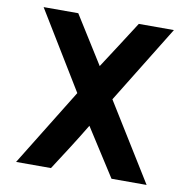

<svg xmlns="http://www.w3.org/2000/svg" viewBox="-79 -709 853 862"><g transform="rotate(10 347.5 -278.0)"><path d="M645 75H485L346 -142Q313 -87 278.5 -33Q244 21 209 75H50L267 -277L51 -631H209L345 -414Q380 -468 415 -522Q450 -576 485 -631H645L427 -277Z"/></g></svg>

Font: CAT North
Style: Regular
Weight: 400
Designer: Peter Wiegel
Foundry: Peter Wiegel
Version: Version 1.000